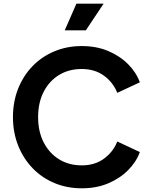

<svg xmlns="http://www.w3.org/2000/svg" viewBox="-20 -1006 814 1038"><path d="M422 12Q502 12 565.5 -15Q629 -42 673 -86.5Q717 -131 736 -184L614 -241Q592 -185 542.5 -148.5Q493 -112 422 -112Q352 -112 299 -145Q246 -178 216 -236.5Q186 -295 186 -373Q186 -451 216 -509.5Q246 -568 299 -600.5Q352 -633 422 -633Q493 -633 542.5 -596.5Q592 -560 614 -504L736 -561Q717 -614 673 -658.5Q629 -703 565.5 -730Q502 -757 422 -757Q342 -757 274 -728.5Q206 -700 156 -648.5Q106 -597 78 -526.5Q50 -456 50 -373Q50 -290 78 -219.5Q106 -149 156 -97Q206 -45 274 -16.5Q342 12 422 12ZM330 -842H444L540 -986H393Z"/></svg>

Font: Plus Jakarta Sans
Style: Bold
Weight: 700
Designer: Gumpita Rahayu
Foundry: Tokotype
Version: Version 2.004; ttfautohint (v1.8.3)